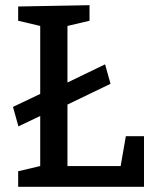

<svg xmlns="http://www.w3.org/2000/svg" viewBox="-20 -720 586 740"><path d="M385 -472 406 -397 240 -317V-80H445L465 -195H535V0H50V-60L135 -80V-273L51 -233L30 -308L135 -358V-620L50 -640V-695L325 -700V-640L240 -620V-402Z"/></svg>

Font: Bitter
Style: Regular
Weight: 400
Designer: Sol Matas
Foundry: Sol Matas
Version: Version 1.300;PS 001.300;hotconv 1.0.70;makeotf.lib2.5.58329